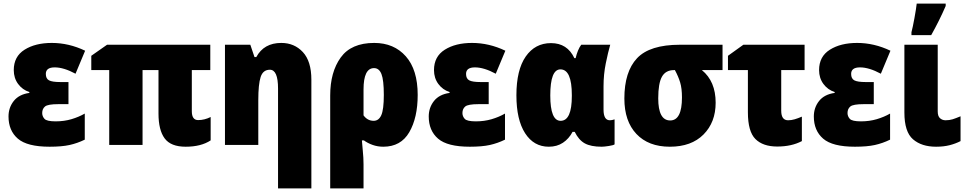

<svg xmlns="http://www.w3.org/2000/svg" viewBox="-20 -800 5340 1060"><path d="M358 -347H314Q268 -347 250.5 -356.5Q233 -366 233 -392Q233 -428 282 -428Q332 -428 397 -393L450 -520Q360 -563 266 -563Q175 -563 115.5 -525.5Q56 -488 56 -413Q56 -369 80 -336.5Q104 -304 142 -292V-287Q85 -279 56 -242.5Q27 -206 27 -157Q27 -79 78.5 -34.5Q130 10 254 10Q321 10 364 0.5Q407 -9 448 -29V-173Q415 -154 374.5 -142Q334 -130 287 -130Q238 -130 225.5 -144Q213 -158 213 -176Q213 -199 228.5 -212Q244 -225 302 -225H358Z M1074 -137Q1039 -137 1039 -186V-413H1141V-553H571L484 -492V-413H583V0H767V-413H855V-173Q855 -82 889 -36Q923 10 1005 10Q1090 10 1143 -25V-154Q1109 -137 1074 -137Z M1533 -563Q1437 -563 1395 -485H1385L1362 -553H1222V0H1406V-247Q1406 -335 1419 -375Q1432 -415 1470 -415Q1515 -415 1515 -311V240H1699V-360Q1699 -462 1652 -512.5Q1605 -563 1533 -563Z M2045 -424Q2073 -424 2086 -391Q2099 -358 2099 -276Q2099 -195 2085 -164Q2071 -133 2043 -133Q2009 -133 1987 -163V-306Q1987 -424 2045 -424ZM2286 -276Q2286 -415 2220.5 -489Q2155 -563 2046 -563Q1919 -563 1861 -482.5Q1803 -402 1803 -273V240H1987V107Q1987 72 1983 33Q1979 -6 1978 -25H1989Q2009 -10 2037 0Q2065 10 2096 10Q2193 10 2239.5 -70Q2286 -150 2286 -276Z M2678 -347H2634Q2588 -347 2570.5 -356.5Q2553 -366 2553 -392Q2553 -428 2602 -428Q2652 -428 2717 -393L2770 -520Q2680 -563 2586 -563Q2495 -563 2435.5 -525.5Q2376 -488 2376 -413Q2376 -369 2400 -336.5Q2424 -304 2462 -292V-287Q2405 -279 2376 -242.5Q2347 -206 2347 -157Q2347 -79 2398.5 -34.5Q2450 10 2574 10Q2641 10 2684 0.5Q2727 -9 2768 -29V-173Q2735 -154 2694.5 -142Q2654 -130 2607 -130Q2558 -130 2545.5 -144Q2533 -158 2533 -176Q2533 -199 2548.5 -212Q2564 -225 2622 -225H2678Z M3010 10Q3055 10 3088 -12Q3121 -34 3141 -72H3153Q3175 -27 3208.5 -8.5Q3242 10 3302 10Q3315 10 3341 6Q3367 2 3373 -3V-141Q3358 -136 3347 -136Q3312 -136 3312 -195V-324Q3312 -389 3324.5 -450.5Q3337 -512 3349 -553H3189Q3179 -540 3171 -520.5Q3163 -501 3158 -479H3151Q3112 -562 3022 -562Q2934 -562 2882.5 -488Q2831 -414 2831 -274Q2831 -139 2879 -64.5Q2927 10 3010 10ZM3075 -133Q3018 -133 3018 -273Q3018 -417 3074 -417Q3137 -417 3137 -275V-270Q3137 -133 3075 -133Z M3931 -233Q3931 -351 3855 -413H3969V-553H3734Q3567 -553 3497 -478.5Q3427 -404 3427 -256Q3427 -131 3493.5 -60.5Q3560 10 3678 10Q3797 10 3864 -57.5Q3931 -125 3931 -233ZM3614 -257Q3614 -340 3634.5 -376.5Q3655 -413 3701 -413H3706Q3725 -378 3735 -345Q3745 -312 3745 -262Q3745 -135 3680 -135Q3614 -135 3614 -257Z M4422 -553H4084L3999 -492V-413H4109V-180Q4109 -74 4150.5 -32.5Q4192 9 4271 9Q4350 9 4407 -21V-156Q4386 -147 4367.5 -141.5Q4349 -136 4331 -136Q4293 -136 4293 -189V-413H4422Z M4804 -347H4760Q4714 -347 4696.5 -356.5Q4679 -366 4679 -392Q4679 -428 4728 -428Q4778 -428 4843 -393L4896 -520Q4806 -563 4712 -563Q4621 -563 4561.5 -525.5Q4502 -488 4502 -413Q4502 -369 4526 -336.5Q4550 -304 4588 -292V-287Q4531 -279 4502 -242.5Q4473 -206 4473 -157Q4473 -79 4524.5 -34.5Q4576 10 4700 10Q4767 10 4810 0.5Q4853 -9 4894 -29V-173Q4861 -154 4820.5 -142Q4780 -130 4733 -130Q4684 -130 4671.5 -144Q4659 -158 4659 -176Q4659 -199 4674.5 -212Q4690 -225 4748 -225H4804Z M5157 -553H4973V-179Q4973 -72 5020.5 -31Q5068 10 5148 10Q5190 10 5223 1.5Q5256 -7 5283 -21V-158Q5257 -147 5239.5 -141.5Q5222 -136 5200 -136Q5183 -136 5170 -147Q5157 -158 5157 -185ZM5012 -606H5121Q5166 -686 5201 -767V-780H5041Q5038 -752 5028.5 -700Q5019 -648 5012 -622Z"/></svg>

Font: Noto Sans Display SemiCondensed Black
Style: Regular
Weight: 900
Width: 4
Designer: Monotype Design Team
Foundry: Monotype Imaging Inc.
Version: Version 1.900